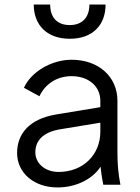

<svg xmlns="http://www.w3.org/2000/svg" viewBox="-20 -810 612 842"><path d="M232 12C316 12 387 -26 421 -79C423 -59 426 -35 433 0H508C498 -53 495 -91 495 -145V-368C495 -474 412 -548 294 -548C204 -548 115 -493 85 -425L153 -388C177 -440 228 -476 294 -476C368 -476 420 -432 420 -368V-340L226 -308C107 -288 55 -222 55 -139C55 -51 130 12 232 12ZM128 -790C128 -702 184 -640 286 -640C387 -640 443 -701 443 -790H372C372 -733 340 -700 286 -700C231 -700 200 -733 200 -790ZM135 -142C135 -191 166 -230 244 -243L420 -272V-232C420 -133 346 -56 237 -56C177 -56 135 -94 135 -142Z"/></svg>

Font: Mluvka
Style: Regular
Weight: 400
Designer: Modified by Jiří Krblich, Original typeface by Gumpita Rahayu
Foundry: Gumpita Rahayu & Jiří Krblich
Version: Version 2.000;Glyphs 3.1.1 (3134)